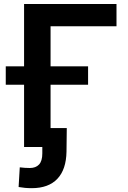

<svg xmlns="http://www.w3.org/2000/svg" viewBox="-20 -748 649 977"><path d="M572.8 -727.5V-614.3H237.3V0H102.5V-727.5ZM9.3 -316.9V-410.6H428.2V-316.9ZM141.6 209.5Q123.5 209.5 107.2 208Q90.8 206.5 74.7 203.6L80.6 103.5Q92.3 105 106.2 106Q120.1 106.9 131.8 106.9Q162.1 106.9 178.7 89.1Q195.3 71.3 195.3 32.7V0H148.4V-96.2H319.8L318.4 23.4Q316.9 114.7 271.7 162.1Q226.6 209.5 141.6 209.5Z"/></svg>

Font: V-Inter
Style: SemiBold-600
Weight: 600
Designer: Rasmus Andersson
Foundry: rsms
Version: Version 4.000;git-4146feb